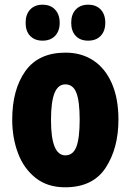

<svg xmlns="http://www.w3.org/2000/svg" viewBox="-20 -787 557 817"><path d="M257 10Q182 10 131.5 -30Q81 -70 56.5 -135.5Q32 -201 32 -278Q32 -406 88 -484.5Q144 -563 259 -563Q327 -563 377.5 -529.5Q428 -496 456 -432Q484 -368 484 -278Q484 -156 429.5 -73Q375 10 257 10ZM258 -126Q291 -126 305 -162.5Q319 -199 319 -278Q319 -356 305 -392Q291 -428 258 -428Q227 -428 212 -391Q197 -354 197 -276Q197 -126 258 -126ZM161 -767Q195 -767 214.5 -746Q234 -725 234 -690Q234 -655 214.5 -634.5Q195 -614 161 -614Q128 -614 108.5 -634Q89 -654 89 -690Q89 -726 108.5 -746.5Q128 -767 161 -767ZM355 -767Q389 -767 408.5 -746.5Q428 -726 428 -690Q428 -655 408.5 -634.5Q389 -614 355 -614Q321 -614 302 -634.5Q283 -655 283 -690Q283 -726 302.5 -746.5Q322 -767 355 -767Z"/></svg>

Font: Noto Sans UI CondBlack
Style: Regular
Weight: 900
Width: 3
Designer: Monotype Design Team
Foundry: Monotype Imaging Inc.
Version: Version 1.001